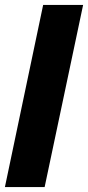

<svg xmlns="http://www.w3.org/2000/svg" viewBox="-25 -763 359 783"><path d="M-5 0 151 -743H314L157 0Z"/></svg>

Font: Saira SemiCondensed ExtraBold
Style: Italic
Weight: 800
Width: 4
Italic angle: -12°
Designer: Hector Gatti with collaboration of the Omnibus-Type team
Foundry: Omnibus-Type
Version: Version 1.101